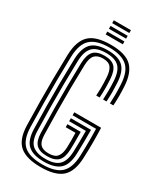

<svg xmlns="http://www.w3.org/2000/svg" viewBox="-233 -1020 936 1111"><g transform="rotate(30 235.0 -465.0)"><path d="M238.8 8.4Q142.1 8.4 97.3 -30.4Q52.4 -69.1 49.8 -161Q47.7 -242.4 46.9 -319.5Q46.1 -396.6 46.9 -473.9Q47.7 -551.3 49.9 -633Q52.8 -725.4 95.8 -766.9Q138.7 -808.4 238.5 -808.4Q335.4 -808.4 377.8 -768.3Q420.2 -728.3 425.4 -639Q427.3 -603.9 427.3 -575.1Q427.3 -546.3 425.2 -511.3H402.3Q404 -539.7 404.1 -570.9Q404.2 -602.1 402.3 -638.2Q398 -722.1 358.4 -756.1Q318.8 -790.1 238.5 -790.1Q154 -790.1 114.6 -754.2Q75.2 -718.4 72.7 -632.7Q70.5 -550.9 69.7 -473.3Q69 -395.7 69.9 -318.8Q70.7 -242 72.7 -161.7Q74.9 -79.8 114 -44.8Q153 -9.9 238.8 -9.9Q324.8 -9.9 363.2 -45.3Q401.7 -80.7 405 -161.7Q406.2 -192.3 406.7 -220.8Q407.3 -249.4 407.3 -279.4Q407.2 -309.4 406.3 -344H249.5V-363.9H428.6Q430.4 -308.2 430.3 -262.2Q430.1 -216.3 427.9 -161Q424.1 -70.4 380.4 -31Q336.6 8.4 238.8 8.4ZM238.8 -28.2Q166.7 -28.2 132.3 -58.6Q97.8 -88.9 95.6 -162.8Q93.5 -237.4 92.7 -314Q91.9 -390.6 92.6 -470.1Q93.4 -549.5 95.8 -632.2Q98.4 -704.9 130.6 -738.4Q162.8 -771.8 238.5 -771.8Q310.1 -771.8 342.8 -740.6Q375.5 -709.5 379.6 -636.8Q381.5 -601.4 381.5 -573.5Q381.5 -545.6 379.4 -511.3H356.5Q358.4 -543.2 358.5 -571.4Q358.6 -599.7 356.7 -635.1Q353 -699.3 325.5 -726.3Q297.9 -753.4 238.5 -753.4Q175.1 -753.4 147.9 -724.1Q120.7 -694.9 118.7 -631.5Q116.4 -552.6 115.6 -476.1Q114.8 -399.6 115.5 -322.3Q116.3 -244.9 118.5 -163Q120.6 -98.5 149.8 -72.6Q178.9 -46.6 238.8 -46.6Q300.8 -46.6 328.7 -73.9Q356.6 -101.1 359.2 -163.7Q360.3 -194.9 360.9 -228.1Q361.5 -261.3 361.2 -304.3H249.5V-324.2H384.1Q384.3 -285.1 383.9 -241.9Q383.5 -198.8 382.1 -163Q379.1 -89.1 344.8 -58.7Q310.5 -28.2 238.8 -28.2ZM238.8 -64.9Q188.5 -64.9 165.7 -87.9Q143 -110.8 141.4 -163.7Q139.2 -249.4 138.4 -324.9Q137.7 -400.4 138.5 -474.6Q139.4 -548.8 141.4 -630.2Q143 -685 164.9 -710Q186.9 -735.1 238.5 -735.1Q286.7 -735.1 308.7 -711.5Q330.6 -687.8 333.8 -633.5Q335.7 -600.1 335.7 -572.3Q335.7 -544.4 333.6 -511.3H310.7Q312.4 -538.2 312.7 -557.1Q313 -576 312.4 -593.4Q311.9 -610.8 310.7 -632.7Q308.2 -675.3 292.5 -696Q276.9 -716.8 238.5 -716.8Q202.3 -716.8 184 -697.5Q165.8 -678.2 164.3 -628.4Q162.1 -550.3 161.3 -474.1Q160.6 -397.9 161.5 -321.1Q162.4 -244.2 164.3 -164.1Q165.3 -121 182.7 -102.1Q200.1 -83.2 238.8 -83.2Q279.7 -83.2 296.3 -103.7Q313 -124.2 314.7 -166.1Q315.6 -187.9 315.5 -214.2Q315.3 -240.5 314.7 -264.5H249.5V-284.4H338.3Q338.8 -237.5 338.5 -210Q338.2 -182.5 337.6 -165.1Q335.6 -111.5 312.5 -88.2Q289.3 -64.9 238.8 -64.9ZM181.3 -920.4V-939.2H295.8V-920.4ZM181.3 -845V-863.8H295.8V-845ZM181.3 -882.7V-901.5H295.8V-882.7Z"/></g></svg>

Font: Big Shoulders Inline Text Thin
Style: Regular
Weight: 100
Designer: Patric King
Foundry: XO Type Co
Version: Version 2.002